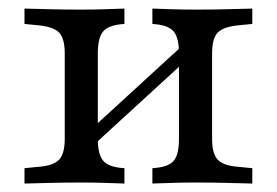

<svg xmlns="http://www.w3.org/2000/svg" viewBox="-20 -434 655 454"><path d="M442.7 -2.4Q412.1 -2.4 388.3 -1.6Q364.5 -0.8 340.3 0V-36.3L349.2 -37.1Q380.6 -40.3 391.9 -55.2Q403.2 -70.2 403.2 -105.6V-206.5H481.5V-105.6Q481.5 -70.2 495.2 -56Q508.9 -41.9 544.4 -39.5L576.6 -36.3V0Q544.4 -0.8 513.7 -1.6Q483.1 -2.4 442.7 -2.4ZM171.8 -2.4Q131.5 -2.4 100.8 -1.6Q70.2 -0.8 37.9 0V-36.3L70.2 -39.5Q105.6 -41.9 119.4 -56Q133.1 -70.2 133.1 -105.6V-307.3Q133.1 -343.5 119.4 -357.3Q105.6 -371 70.2 -374.2L37.9 -377.4V-413.7Q70.2 -412.9 100.8 -412.1Q131.5 -411.3 171.8 -411.3Q202.4 -411.3 226.2 -412.1Q250 -412.9 274.2 -413.7V-377.4L265.3 -376.6Q234.7 -373.4 223 -358.5Q211.3 -343.5 211.3 -307.3V-105.6Q211.3 -70.2 223 -55.2Q234.7 -40.3 265.3 -37.1L274.2 -36.3V0Q250 -0.8 226.2 -1.6Q202.4 -2.4 171.8 -2.4ZM403.2 -206.5V-307.3Q403.2 -343.5 391.5 -358.5Q379.8 -373.4 349.2 -376.6L340.3 -377.4V-413.7Q364.5 -412.9 388.3 -412.1Q412.1 -411.3 442.7 -411.3Q483.1 -411.3 513.7 -412.1Q544.4 -412.9 576.6 -413.7V-377.4L544.4 -374.2Q508.9 -371 495.2 -357.3Q481.5 -343.5 481.5 -307.3V-206.5ZM164.5 -57.3V-100L444.4 -356.5L445.2 -314.5Z"/></svg>

Font: Playfair 9pt
Style: Regular
Weight: 400
Designer: Claus Eggers Sørensen
Foundry: Claus Eggers Sørensen
Version: Version 2.203